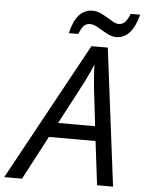

<svg xmlns="http://www.w3.org/2000/svg" viewBox="-117 -945 746 993"><g transform="rotate(5 256.5 -449.0)"><path d="M397 -227.1H154.8L35.2 0H-57.1L333 -713.9H418L507.8 0H424.8ZM388.2 -303.2 371.1 -449.2Q359.4 -536.6 356.9 -620.1Q338.9 -577.1 317.6 -534.7Q296.4 -492.2 195.8 -303.2ZM456.1 -772Q436.5 -772 418.2 -780.5Q399.9 -789.1 382.6 -799.6Q365.2 -810.1 348.9 -818.6Q332.5 -827.1 316.9 -827.1Q295.4 -827.1 283 -813.2Q270.5 -799.3 259.8 -771H210.9Q239.3 -897 323.7 -897Q345.2 -897 364.5 -888.2Q383.8 -879.4 401.1 -868.9Q418.5 -858.4 433.6 -849.6Q448.7 -840.8 461.9 -840.8Q483.4 -840.8 495.8 -854Q508.3 -867.2 521 -897.9H569.8Q537.6 -772 456.1 -772Z"/></g></svg>

Font: CAA NEO Sans
Style: Italic
Weight: 400
Italic angle: -12°
Version: Version 1.10